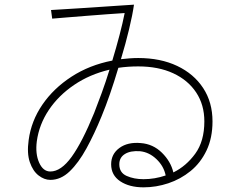

<svg xmlns="http://www.w3.org/2000/svg" viewBox="-20 -784 1040 824"><path d="M892 -263Q892 -192 866.5 -138.5Q841 -85 798 -50Q755 -15 702.5 2.5Q650 20 596 20Q535 20 496 -6Q457 -32 457 -79Q457 -123 492.5 -149Q528 -175 584 -170Q637 -166 675 -128.5Q713 -91 724 -44Q779 -71 818 -124.5Q857 -178 857 -263Q857 -334 822 -387Q787 -440 723.5 -469.5Q660 -499 573 -499Q529 -499 488 -493Q452 -372 416 -285Q385 -209 351 -147Q317 -85 279 -48.5Q241 -12 196 -12Q170 -12 145.5 -31Q121 -50 108 -88Q95 -126 103 -183Q114 -265 162 -335Q210 -405 287 -455Q364 -505 462 -524Q479 -580 493 -633.5Q507 -687 515 -728Q486 -726 442 -723Q398 -720 351 -716Q304 -712 264 -709Q224 -706 204 -704L199 -741Q213 -742 248.5 -744Q284 -746 329 -749Q374 -752 419.5 -755Q465 -758 501.5 -760.5Q538 -763 555 -764Q549 -721 534 -658.5Q519 -596 499 -530Q517 -532 535.5 -533.5Q554 -535 573 -535Q669 -535 740.5 -501Q812 -467 852 -406Q892 -345 892 -263ZM450 -485Q365 -465 298 -419.5Q231 -374 189.5 -312Q148 -250 138 -178Q131 -124 148 -86Q165 -48 196 -48Q242 -48 287.5 -111Q333 -174 384 -299Q399 -337 416.5 -385Q434 -433 450 -485ZM691 -31Q683 -71 651.5 -101Q620 -131 581 -135Q540 -138 516 -123Q492 -108 492 -79Q492 -43 523.5 -29Q555 -15 596 -15Q644 -15 691 -31Z"/></svg>

Font: Zen Kaku Gothic Antique Light
Style: Regular
Weight: 300
Designer: Yoshimichi Ohira
Foundry: Positype
Version: Version 1.001